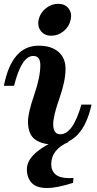

<svg xmlns="http://www.w3.org/2000/svg" viewBox="-29 -737 503 996"><path d="M180.2 -399.4Q180.2 -446.8 143.6 -446.8Q82.5 -446.8 43.9 -292H-8.8Q31.7 -500 171.4 -500Q237.8 -500 274.4 -467.8Q311 -435.5 311 -380.4Q311 -316.9 279.1 -226.3Q247.1 -135.7 247.1 -92.8Q247.1 -40.5 283.7 -40.5Q349.6 -40.5 393.1 -194.3H445.8Q400.4 12.7 251 12.7Q189.5 12.7 152.8 -13.7Q116.2 -40 116.2 -106.9Q116.2 -151.4 148.2 -244.1Q180.2 -336.9 180.2 -399.4ZM237.3 -551.8Q202.6 -551.8 183.6 -575.2Q169.4 -592.3 169.4 -615.7Q169.4 -624.5 171.4 -634.3Q179.2 -669.9 208.5 -693.6Q237.8 -717.3 272.5 -717.3Q307.6 -717.3 326.2 -693.8Q339.8 -676.8 339.8 -654.3Q339.8 -644.5 337.4 -634.3Q330.1 -599.1 301.3 -575.4Q272.5 -551.8 237.3 -551.8ZM216.3 238.3Q159.2 238.3 134.8 211.2Q110.4 184.1 110.4 141.1Q110.4 54.2 283.7 -17.6L328.6 -1Q236.8 37.1 236.8 115.7Q236.8 148.4 259 167.7Q281.2 187 331.1 187Q338.4 187 352.1 186L350.1 211.4Q266.1 238.3 216.3 238.3Z"/></svg>

Font: Munson
Style: Bold Italic
Weight: 700
Italic angle: -12°
Designer: Paul James MIller
Foundry: High-Logic / Made with FontCreator
Version: Version 2.10;May 5, 2019;FontCreator 11.5.0.2430 64-bit